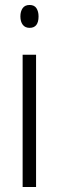

<svg xmlns="http://www.w3.org/2000/svg" viewBox="-20 -752 234 772"><path d="M99 -732Q118 -732 126.5 -719Q135 -706 135 -686Q135 -640 99 -640Q81 -640 71.5 -652.5Q62 -665 62 -686Q62 -706 71 -719Q80 -732 99 -732ZM125 -532V0H71V-532Z"/></svg>

Font: Noto Sans Gurmukhi ExtraCondensed Light
Style: Regular
Weight: 300
Width: 2
Designer: Jelle Bosma - Monotype Design Team
Foundry: Monotype Imaging Inc.
Version: Version 2.004; ttfautohint (v1.8.4.7-5d5b)